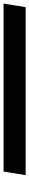

<svg xmlns="http://www.w3.org/2000/svg" viewBox="381 -409 163 1071"><g transform="rotate(90 462.5 126.5)"><path d="M-53 188 -33 65H904L884 188Z"/></g></svg>

Font: Georama ExtraExtended
Style: Bold Italic
Weight: 700
Width: 8
Italic angle: -9°
Designer: Jean-Baptiste Levee
Foundry: Production Type
Version: Version 1.000